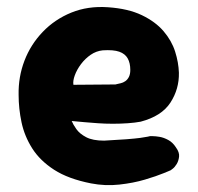

<svg xmlns="http://www.w3.org/2000/svg" viewBox="-20 -521 575 557"><path d="M244 11Q178 -2 137 -28.5Q96 -55 73.5 -90.5Q51 -126 42.5 -166Q34 -206 34 -246Q33 -298 51 -345Q69 -392 104 -428.5Q139 -465 187 -484.5Q235 -504 293 -500Q352 -496 391.5 -477Q431 -458 454.5 -430.5Q478 -403 488 -371.5Q498 -340 499 -310Q500 -263 474.5 -223.5Q449 -184 388 -168Q372 -165 351 -163.5Q330 -162 307.5 -162Q285 -162 264 -163.5Q243 -165 226 -166.5Q209 -168 198.5 -169Q188 -170 188 -170Q192 -160 201.5 -146.5Q211 -133 230 -123Q249 -113 282 -113Q321 -115 346.5 -117Q372 -119 387 -121Q402 -123 408.5 -124.5Q415 -126 415 -126Q415 -126 423 -126Q431 -126 443 -124Q455 -122 468 -115Q481 -108 490 -94Q501 -79 499.5 -66.5Q498 -54 492.5 -45Q487 -36 481 -31.5Q475 -27 475 -27Q475 -27 454.5 -18.5Q434 -10 400.5 0Q367 10 326 14.5Q285 19 244 11ZM193 -275 315 -276Q315 -276 319 -277Q323 -278 330 -279.5Q337 -281 343.5 -285.5Q350 -290 354 -298Q358 -306 358 -318Q358 -338 350.5 -351.5Q343 -365 326 -371Q309 -377 278 -375Q259 -373 243 -362Q227 -351 215 -335Q203 -319 197 -302.5Q191 -286 193 -275Z"/></svg>

Font: Sour Gummy Black ExtraBold
Style: Regular
Weight: 800
Version: Version 1.000